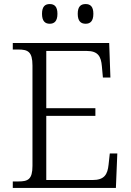

<svg xmlns="http://www.w3.org/2000/svg" viewBox="-20 -926 646 946"><path d="M402 -809C424 -809 440 -821 440 -858C440 -895 424 -906 402 -906C379 -906 363 -895 363 -858C363 -821 379 -809 402 -809ZM225 -809C247 -809 263 -821 263 -858C263 -895 247 -906 225 -906C203 -906 187 -895 187 -858C187 -821 203 -809 225 -809ZM43 0H551L558 -170H521L515 -115C510 -66 494 -39 436 -39H208V-355H450V-393H208V-675H407C463 -675 478 -648 482 -599L487 -544H524L518 -714H43V-682H70C117 -682 140 -672 140 -603V-109C140 -41 117 -32 70 -32H43Z"/></svg>

Font: Noto Serif Lao Light
Style: Regular
Weight: 300
Designer: Monotype Design Team
Foundry: Monotype Imaging Inc.
Version: Version 2.003